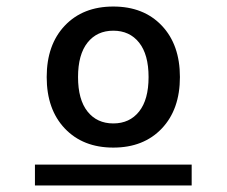

<svg xmlns="http://www.w3.org/2000/svg" viewBox="-20 -760 694 588"><path d="M87 -192V-256H567V-192ZM178.5 -681.5Q234 -740 327 -740Q420 -740 475.5 -681.5Q531 -623 531 -524Q531 -425 475.5 -366.5Q420 -308 327 -308Q234 -308 178.5 -366.5Q123 -425 123 -524Q123 -623 178.5 -681.5ZM248 -418.5Q277 -382 327 -382Q377 -382 406 -418.5Q435 -455 435 -524Q435 -593 406 -629.5Q377 -666 327 -666Q277 -666 248 -629.5Q219 -593 219 -524Q219 -455 248 -418.5Z"/></svg>

Font: M PLUS 1p Medium
Style: Regular
Weight: 500
Version: Version 1.062